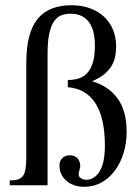

<svg xmlns="http://www.w3.org/2000/svg" viewBox="-20 -715 540 741"><path d="M468.8 -206.1Q468.8 -164.1 457.3 -125.7Q445.8 -87.4 424.6 -58.1Q403.3 -28.8 372.8 -11.5Q342.3 5.9 304.2 5.9Q283.7 5.9 266.6 0Q249.5 -5.9 237.1 -16.4Q224.6 -26.9 217.3 -41.3Q210 -55.7 209.5 -73.2Q208.5 -91.8 219.5 -103.8Q230.5 -115.7 249 -115.7Q268.1 -115.7 278.3 -105Q288.6 -94.2 289.6 -77.1Q290 -73.7 289.1 -69.1Q288.1 -64.5 286.9 -59.6Q285.6 -54.7 284.7 -50.3Q283.7 -45.9 283.7 -43.9Q283.7 -32.7 291.3 -27.6Q298.8 -22.5 312 -21Q344.7 -21 364.7 -54Q384.8 -86.9 384.8 -153.3Q384.8 -203.1 376.5 -243.4Q368.2 -283.7 350.6 -312.7Q333 -341.8 305.9 -358.6Q278.8 -375.5 241.7 -378.4V-406.2Q266.1 -406.2 285.4 -412.8Q304.7 -419.4 318.4 -435.1Q332 -450.7 339.1 -476.1Q346.2 -501.5 346.2 -539.1Q346.2 -572.3 339.4 -595.7Q332.5 -619.1 320.1 -633.8Q307.6 -648.4 290.3 -655.3Q272.9 -662.1 252.4 -662.1Q233.4 -662.1 217 -656Q200.7 -649.9 188.7 -632.8Q176.8 -615.7 170.2 -585.4Q163.6 -555.2 163.6 -506.3V0H17.6V-18.6Q36.6 -18.6 49.1 -22.5Q61.5 -26.4 68.6 -36.1Q75.7 -45.9 78.6 -63.7Q81.5 -81.5 81.5 -109.4V-472.7Q81.5 -532.2 92.8 -574.5Q104 -616.7 126.2 -643.3Q148.4 -669.9 181.2 -682.4Q213.9 -694.8 256.3 -694.8Q294.9 -694.8 326.7 -683.3Q358.4 -671.9 381.1 -650.9Q403.8 -629.9 416 -600.6Q428.2 -571.3 428.2 -536.1Q428.2 -517.1 424.8 -498.3Q421.4 -479.5 411.4 -462.2Q401.4 -444.8 383.1 -429.2Q364.7 -413.6 335 -401.4Q398.4 -383.3 433.6 -335.2Q468.8 -287.1 468.8 -206.1Z"/></svg>

Font: Doulos SIL APac
Style: Regular
Weight: 400
Designer: Walt Agee, Victor Gaultney, Peter Martin, Debbi Hosken, Becca Hirsbrunner
Foundry: SIL International
Version: Version 5.000